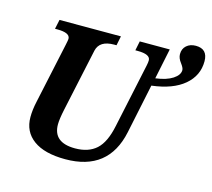

<svg xmlns="http://www.w3.org/2000/svg" viewBox="-110 -902 1154 1044"><g transform="rotate(15 467.5 -380.0)"><path d="M556.2 -661.1 566.9 -713.9H735.8L700.2 -542Q761.7 -549.8 796.4 -572.5Q831.1 -595.2 831.1 -623Q831.1 -635.3 814 -658.2Q795.9 -681.2 795.9 -704.1Q795.9 -734.4 816.2 -752.2Q836.4 -770 868.2 -770Q935.1 -770 935.1 -700.2Q935.1 -619.6 871.6 -565.9Q808.1 -512.2 689.9 -498L631.8 -220.2Q583.5 9.8 340.8 9.8Q223.6 9.8 161.4 -35.6Q99.1 -81.1 99.1 -163.1Q99.1 -203.6 109.9 -252L183.1 -592.8Q189 -620.1 189 -627Q189 -661.1 117.2 -661.1H104L115.2 -713.9H460.9L450.2 -661.1H437Q355.5 -661.1 341.8 -602.1L266.1 -250Q253.9 -193.4 253.9 -163.1Q253.9 -61 377 -61Q452.1 -61 496.3 -100.8Q540.5 -140.6 560.1 -235.8L637.2 -597.2Q641.1 -615.2 641.1 -627Q641.1 -661.1 568.8 -661.1Z"/></g></svg>

Font: Droid Serif
Style: Bold Italic
Weight: 700
Italic angle: -12°
Designer: Monotype Design team
Foundry: Monotype Imaging Inc.
Version: Version 1.03